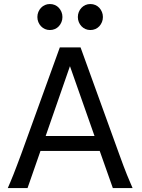

<svg xmlns="http://www.w3.org/2000/svg" viewBox="-20 -953 721 973"><path d="M334.5 -617.7 211.4 -263.7H459ZM19.5 0Q25.9 -14.6 32.7 -30.8Q39.6 -46.9 47.6 -67.1Q55.7 -87.4 65.4 -113.3Q75.2 -139.2 87.9 -173.3L283.2 -712.9H388.2L583.5 -173.3Q595.7 -139.2 605.5 -113.3Q615.2 -87.4 623.5 -67.1Q631.8 -46.9 638.7 -30.8Q645.5 -14.6 651.9 0H551.8L485.4 -188H185.1L119.6 0ZM169.4 -866.7Q169.4 -880.4 174.3 -892.3Q179.2 -904.3 187.7 -913.3Q196.3 -922.4 207.8 -927.5Q219.2 -932.6 232.9 -932.6Q246.6 -932.6 258.3 -927.5Q270 -922.4 278.3 -913.3Q286.6 -904.3 291.5 -892.3Q296.4 -880.4 296.4 -866.7Q296.4 -853 291.5 -841.1Q286.6 -829.1 278.3 -820.1Q270 -811 258.3 -805.9Q246.6 -800.8 232.9 -800.8Q219.2 -800.8 207.8 -805.9Q196.3 -811 187.7 -820.1Q179.2 -829.1 174.3 -841.1Q169.4 -853 169.4 -866.7ZM374.5 -866.7Q374.5 -880.4 379.4 -892.3Q384.3 -904.3 392.8 -913.3Q401.4 -922.4 412.8 -927.5Q424.3 -932.6 438 -932.6Q451.7 -932.6 463.4 -927.5Q475.1 -922.4 483.4 -913.3Q491.7 -904.3 496.6 -892.3Q501.5 -880.4 501.5 -866.7Q501.5 -853 496.6 -841.1Q491.7 -829.1 483.4 -820.1Q475.1 -811 463.4 -805.9Q451.7 -800.8 438 -800.8Q424.3 -800.8 412.8 -805.9Q401.4 -811 392.8 -820.1Q384.3 -829.1 379.4 -841.1Q374.5 -853 374.5 -866.7Z"/></svg>

Font: Andika Compact
Style: Regular
Weight: 400
Designer: Victor Gaultney, Annie Olsen, Julie Remington, Don Collingsworth, Eric Hays, Becca Hirsbrunner
Foundry: SIL International
Version: Version 5.000 ; LnSpcTght